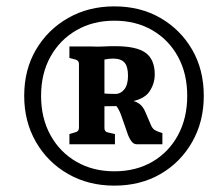

<svg xmlns="http://www.w3.org/2000/svg" viewBox="-20 -698 669 603"><path d="M375 -386Q404 -382 417 -372.5Q430 -363 437 -345L455 -303Q460 -293 467 -289Q474 -285 490 -280V-245H409Q399 -245 391.5 -256Q384 -267 379 -283L363 -329Q356 -350 348 -361.5Q340 -373 331 -378ZM109 -397Q109 -327 138.5 -273.5Q168 -220 220 -190Q272 -160 339 -160Q407 -160 458.5 -190Q510 -220 539 -273.5Q568 -327 568 -397Q568 -467 539 -520Q510 -573 458.5 -603Q407 -633 339 -633Q272 -633 220 -603Q168 -573 138.5 -520Q109 -467 109 -397ZM56 -397Q56 -479 93 -542Q130 -605 194 -641.5Q258 -678 339 -678Q421 -678 484 -641.5Q547 -605 583.5 -542Q620 -479 620 -397Q620 -316 583.5 -252Q547 -188 484 -151.5Q421 -115 339 -115Q258 -115 194 -151.5Q130 -188 93 -252Q56 -316 56 -397ZM355 -365 291 -364V-406Q308 -404 320 -403.5Q332 -403 342 -403Q359 -403 370.5 -417.5Q382 -432 382 -460Q382 -489 371 -501.5Q360 -514 335 -514Q322 -514 308 -511V-296Q308 -284 319 -282L341 -277V-245H198V-277L218 -283Q228 -286 228 -297V-497Q228 -508 217 -511L198 -516V-552H268Q288 -551 305 -552Q322 -553 341 -553Q409 -553 437.5 -532Q466 -511 466 -464Q466 -435 449 -410Q432 -385 382 -377Z"/></svg>

Font: Yrsa
Style: Bold Italic
Weight: 700
Italic angle: -7.10001°
Version: Version 2.004